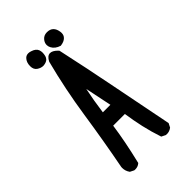

<svg xmlns="http://www.w3.org/2000/svg" viewBox="-248 -894 996 996"><g transform="rotate(-45 250.0 -396.0)"><path d="M82 -36.6Q82 -41.5 82.5 -43.9Q113.8 -207 138.2 -370.1Q162.6 -533.2 204.1 -693.4Q218.3 -722.2 238.8 -722.2Q256.3 -722.2 276.9 -701.7L282.2 -695.8Q318.8 -529.3 351.1 -363.3Q383.3 -197.3 417 -30.3L405.8 -8.3Q396 -1 387.2 1.5Q378.4 3.9 372.8 3.9Q367.2 3.9 362.8 3.4L340.3 -7.8Q321.8 -63 309.8 -116.2Q297.9 -169.4 290 -224.1H204.1Q190.4 -124.5 159.2 4.9L157.7 5.9Q144.5 17.6 125 17.6Q122.1 17.6 117.7 17.1L96.2 6.3L95.2 4.9Q82 -13.7 82 -36.6ZM215.3 -311H270.5L240.2 -457.5Q225.6 -388.2 215.3 -311ZM117.7 -746.6Q117.7 -774.9 133.8 -791.5Q143.6 -801.3 158.2 -801.3Q166.5 -801.3 176.3 -797.9Q203.1 -789.6 210 -771Q213.4 -761.7 213.4 -751.2Q213.4 -740.7 210.4 -728.5Q207.5 -718.8 201.2 -711.9Q189.9 -701.2 168.5 -699.7H168Q150.9 -699.7 134.3 -710.9Q117.7 -722.2 117.7 -746.6ZM255.9 -764.2Q255.9 -778.3 265.6 -791.5Q279.3 -810.1 303.7 -810.1Q348.6 -810.1 355 -760.7Q355.5 -756.8 355.5 -753.4Q355.5 -736.3 344.2 -725.6Q332 -712.9 305.2 -709.5Q273.4 -719.2 261.2 -743.2Q255.9 -753.4 255.9 -764.2Z"/></g></svg>

Font: Bakudai
Style: Medium
Weight: 500
Version: Version 1.48